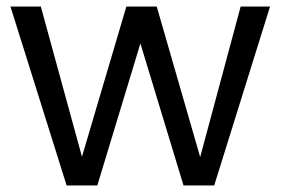

<svg xmlns="http://www.w3.org/2000/svg" viewBox="-20 -568 860 588"><path d="M807 -548 636 0H542L410 -435L278 0H184L12 -548H105L231 -88L367 -548H460L593 -87L717 -548Z"/></svg>

Font: Poppins A&M
Style: Regular-A&M
Weight: 400
Designer: Ninad Kale (Devanagari), Jonny Pinhorn (Latin)
Foundry: Indian Type Foundry
Version: 4.004